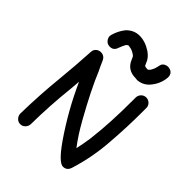

<svg xmlns="http://www.w3.org/2000/svg" viewBox="-262 -1106 1260 1260"><g transform="rotate(45 368.5 -475.5)"><path d="M147 7Q127 7 113 -7.5Q99 -22 98 -42Q101 -218 119 -393Q132 -523 139 -654Q139 -681 163 -696Q175 -702 187 -702Q221 -702 235 -669Q249 -636 265 -604Q316 -480 417 -300Q469 -207 518 -144Q518 -143 519 -143V-142Q530 -193 538 -244L541 -271Q559 -416 559 -629V-654Q560 -674 574 -688Q588 -702 608 -702Q628 -702 642.5 -688Q657 -674 657 -654V-616Q657 -475 646 -335Q636 -178 589 -29Q577 6 542 6Q503 6 420 -113Q306 -278 223 -463L217 -393Q198 -218 196 -42Q195 -22 181 -7.5Q167 7 147 7ZM484 -740Q479 -740 467 -742Q393 -742 365 -809Q357 -832 349 -836Q349 -838 327 -850Q312 -858 286 -861Q281 -861 277 -857Q268 -849 268 -847Q257 -826 249 -804Q238 -768 203 -768Q174 -768 160 -793Q153 -804 153 -817Q153 -823 155 -830Q169 -879 200 -918Q239 -958 290 -958Q344 -958 397 -923Q436 -896 448 -860L456 -843Q458 -842 460.5 -841.5Q463 -841 464 -840Q474 -838 485 -838Q485 -840 489 -840Q491 -843 493.5 -845Q496 -847 496.5 -848Q497 -849 498 -849.5Q499 -850 500 -852Q510 -870 510.5 -872Q511 -874 512 -876Q518 -893 521.5 -912Q525 -931 543 -940Q556 -946 569 -946Q616 -941 616 -896Q611 -829 564 -777Q531 -743 484 -740Z"/></g></svg>

Font: Bad Comic
Style: Regular
Weight: 400
Designer: GGBotNet
Foundry: f0n7
Version: 0.9